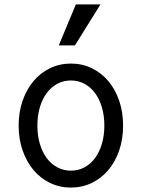

<svg xmlns="http://www.w3.org/2000/svg" viewBox="-20 -837 640 867"><path d="M300.1 10Q351.2 10 394.5 -11Q437.8 -32 469.2 -69.2Q500.6 -106.4 518.2 -157.8Q535.8 -209.1 535.8 -270Q535.8 -330.9 518.2 -382.2Q500.6 -433.6 469.2 -470.8Q437.8 -508 394.5 -529Q351.1 -550 300.2 -550Q249.2 -550 205.8 -528.9Q162.3 -507.9 131.2 -470.7Q100 -433.6 82.1 -382.2Q64.2 -330.9 64.2 -270Q64.2 -209.1 82.1 -157.8Q100 -106.4 131.1 -69.3Q162.3 -32.1 205.7 -11.1Q249.1 10 300.1 10ZM299.8 -66.4Q267 -66.4 239 -81.3Q211 -96.1 191 -123.2Q171 -150.2 159.9 -187.6Q148.8 -225 148.8 -270Q148.8 -315 159.9 -352.4Q171 -389.8 191 -416.8Q211 -443.9 239 -458.7Q267 -473.6 299.8 -473.6Q333.6 -473.6 361.4 -458.7Q389.2 -443.8 409.1 -416.8Q429.1 -389.8 440.1 -352.4Q451.2 -315 451.2 -270Q451.2 -225 440.1 -187.6Q429.1 -150.2 409.1 -123.2Q389.2 -96.2 361.4 -81.3Q333.6 -66.4 299.8 -66.4ZM433.6 -817H322.6L245.4 -632H318.4Z"/></svg>

Font: CommitMonoV143 ExtLt
Style: Regular
Weight: 200
Monospace: yes
Designer: Eigil Nikolajsen
Foundry: Eigil Nikolajsen
Version: Version 1.143